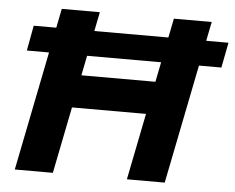

<svg xmlns="http://www.w3.org/2000/svg" viewBox="-50 -760 1004 819"><g transform="rotate(5 451.5 -350.0)"><path d="M824 -700 684 0H522L579 -285H262L205 0H42L182 -700H345L290 -425H607L662 -700ZM69 -618H903L882 -510H49Z"/></g></svg>

Font: Idrija
Style: Bold Italic
Weight: 700
Italic angle: -11.3°
Designer: Julieta Ulanovsky
Foundry: Julieta Ulanovsky
Version: Version 7.200